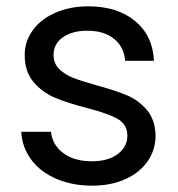

<svg xmlns="http://www.w3.org/2000/svg" viewBox="-20 -577 562 606"><path d="M271 9Q208 9 158 -12.5Q108 -34 79 -72.5Q50 -111 47 -161H141Q145 -120 179.5 -94Q214 -68 270 -68Q322 -68 352 -91Q382 -114 382 -149Q382 -185 350 -202.5Q318 -220 251 -237Q190 -253 151.5 -269.5Q113 -286 85.5 -318.5Q58 -351 58 -404Q58 -446 83 -481Q108 -516 154 -536.5Q200 -557 259 -557Q350 -557 406 -511Q462 -465 466 -385H375Q372 -428 340.5 -454Q309 -480 256 -480Q207 -480 178 -459Q149 -438 149 -404Q149 -377 166.5 -359.5Q184 -342 210.5 -331.5Q237 -321 284 -308Q343 -292 380 -276.5Q417 -261 443.5 -230Q470 -199 471 -149Q471 -104 446 -68Q421 -32 375.5 -11.5Q330 9 271 9Z"/></svg>

Font: A Bank Premium Regular
Style: Regular
Weight: 400
Designer: Ninad Kale (Devanagari), Jonny Pinhorn (Latin), Htun Naung (Myanmar)
Foundry: Indian Type Foundry
Version: 4.004